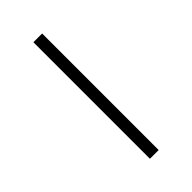

<svg xmlns="http://www.w3.org/2000/svg" viewBox="-299 -843 1165 1165"><g transform="rotate(-45 284.0 -260.0)"><path d="M246 240H321V-760H246Z"/></g></svg>

Font: Noto Serif Gurmukhi ExtraBold
Style: Regular
Weight: 800
Designer: Vaibhav Singh and the Monotype Design Team
Foundry: Monotype Imaging Inc.
Version: Version 2.004